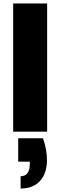

<svg xmlns="http://www.w3.org/2000/svg" viewBox="-20 -760 348 1108"><path d="M85 38V173H152V186C152 233 134 257 99 257V328C203 328 251 257 251 164C251 125 244 82 228 38ZM56 0H252V-740H56Z"/></svg>

Font: SVN-Poppins ExtraBold
Style: Regular
Weight: 800
Designer: Ninad Kale (Devanagari), Jonny Pinhorn (Latin)
Foundry: Indian Type Foundry
Version: Version 3.002 2017; ttfautohint (v1.8.3)